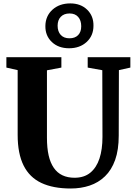

<svg xmlns="http://www.w3.org/2000/svg" viewBox="-20 -1070 774 1098"><path d="M384.5 8Q284 8 216.5 -23.8Q149 -55.5 115 -123.5Q81 -191.5 81 -298.5V-669L16.5 -683.5V-743H331V-683.5L248.5 -668V-282Q248.5 -224 258.2 -181.2Q268 -138.5 287.8 -110Q307.5 -81.5 337.2 -67.5Q367 -53.5 406 -53.5Q461 -53.5 496.2 -82.2Q531.5 -111 548.8 -163.2Q566 -215.5 566 -286.5L565 -668.5L481.5 -683.5V-743H725.5V-683.5L660 -669L659 -294.5Q659 -213 638.5 -155.5Q618 -98 580.5 -61.8Q543 -25.5 493 -8.8Q443 8 384.5 8ZM375 -794Q314 -794 276.2 -830Q238.5 -866 239.5 -922Q240.5 -979 280.2 -1014.8Q320 -1050.5 382 -1050.5Q441.5 -1050.5 478.5 -1014.5Q515.5 -978.5 514.5 -922.5Q514.5 -866 475.5 -830Q436.5 -794 375 -794ZM377 -851Q409 -851 426.8 -869.2Q444.5 -887.5 444.5 -920Q444.5 -953.5 427 -973.2Q409.5 -993 378 -993Q346 -993 327.8 -974.2Q309.5 -955.5 309.5 -923Q309.5 -890 327.2 -870.5Q345 -851 377 -851Z"/></svg>

Font: Merriweather 36pt ExtraBold
Style: Regular
Weight: 800
Designer: Eben Sorkin
Foundry: Eben Sorkin
Version: Version 2.100